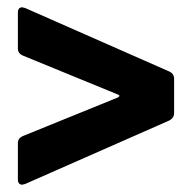

<svg xmlns="http://www.w3.org/2000/svg" viewBox="-20 -537 526 526"><path d="M41 -31Q29 -31 29 -46V-145Q29 -158 42 -164L303 -270Q307 -272 307 -274.5Q307 -277 303 -278L42 -385Q29 -391 29 -404V-502Q29 -517 41 -517L49 -515L444 -341Q457 -335 457 -321V-227Q457 -214 444 -207L49 -33Z"/></svg>

Font: Barlow
Style: Bold
Weight: 700
Designer: Jeremy Tribby
Foundry: Jeremy Tribby
Version: Version 1.101 August 23, 2024